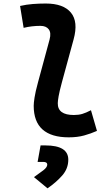

<svg xmlns="http://www.w3.org/2000/svg" viewBox="-20 -762 626 1079"><path d="M366.2 9.8Q268.6 9.8 219 -34.4Q169.4 -78.6 169.4 -167.5Q169.4 -183.1 174.1 -213.9Q178.7 -244.6 193.8 -300.3L258.8 -540.5Q268.6 -577.6 253.9 -597.2Q239.3 -616.7 207 -616.7Q183.6 -616.7 159.9 -614Q136.2 -611.3 112.8 -605.5L92.8 -728.5Q128.9 -736.8 165 -739.5Q201.2 -742.2 237.3 -742.2Q336.4 -742.2 378.7 -690.9Q420.9 -639.6 393.6 -540.5L328.1 -300.3Q314 -248 309.3 -220.7Q304.7 -193.4 304.7 -182.1Q303.7 -115.7 395 -115.7Q421.9 -115.7 442.4 -121.8Q462.9 -127.9 491.2 -142.6L524.9 -26.4Q490.7 -11.2 452.9 -0.7Q415 9.8 366.2 9.8ZM247.1 296.4 170.9 233.4Q201.2 211.9 223.4 195.1Q245.6 178.2 245.6 163.1Q245.6 147.9 223.1 147.9H191.4L208 55.2H234.9Q363.8 55.2 363.8 135.3Q363.8 185.5 329.6 224.4Q295.4 263.2 247.1 296.4Z"/></svg>

Font: Cascadia Mono NF
Style: Italic
Weight: 400
Italic angle: -10°
Monospace: yes
Designer: Aaron Bell
Foundry: Saja Typeworks
Version: Version 2404.023